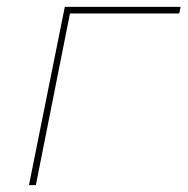

<svg xmlns="http://www.w3.org/2000/svg" viewBox="-20 -537 544 557"><path d="M168 -517H504L500 -498H183L84 0H64Z"/></svg>

Font: Argentum Sans Thin
Style: Italic
Weight: 100
Italic angle: -11°
Designer: Julieta Ulanovsky (font), Cristiano Sobral (main changes and remaster)
Foundry: Julieta Ulanovsky (font), Cristiano Sobral (main changes and remaster)
Version: Version 2.007;June 15, 2022;FontCreator 14.0.0.2814 64-bit; 